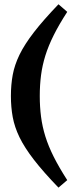

<svg xmlns="http://www.w3.org/2000/svg" viewBox="-20 -740 352 898"><path d="M166 -291Q166 -240 172 -193.8Q178 -147.5 192.2 -101.8Q206.5 -56 231.5 -6.2Q256.5 43.5 294.5 102.5L253.5 137.5Q182.5 64 138.5 7Q94.5 -50 71.2 -98Q48 -146 39.5 -192.5Q31 -239 31 -291Q31 -343.5 39.5 -389.8Q48 -436 71.2 -484Q94.5 -532 138.5 -589Q182.5 -646 253.5 -720L294.5 -684.5Q256.5 -626 231.5 -576Q206.5 -526 192.2 -480.2Q178 -434.5 172 -388.5Q166 -342.5 166 -291Z"/></svg>

Font: Newsreader 16pt 16pt ExtraBold
Style: Regular
Weight: 800
Version: Version 1.003